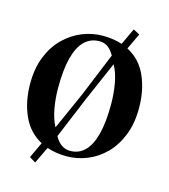

<svg xmlns="http://www.w3.org/2000/svg" viewBox="-100 -659 714 810"><g transform="rotate(15 257.0 -254.0)"><path d="M128 71 101 54.5 133.5 -14.5Q76 -45.5 48.8 -107Q21.5 -168.5 21.5 -245.5Q21.5 -313 42.2 -364.2Q63 -415.5 98.2 -450Q133.5 -484.5 177 -502Q220.5 -519.5 266.5 -519.5Q290.5 -519.5 311.2 -516.2Q332 -513 351 -507L384.5 -579L412.5 -564.5L379.5 -494.5Q438 -464 465 -402.2Q492 -340.5 492 -263Q492 -195.5 471.2 -144Q450.5 -92.5 416 -58Q381.5 -23.5 338 -6Q294.5 11.5 248.5 11.5Q224.5 11.5 203.2 8Q182 4.5 163 -2ZM172.5 -94.5 245.5 -258 323.5 -448.5Q311.5 -470 295.8 -481.8Q280 -493.5 258.5 -493.5Q220 -493.5 193.5 -467.8Q167 -442 153.5 -390Q140 -338 140 -258.5Q140 -213.5 147.8 -170Q155.5 -126.5 172.5 -94.5ZM257.5 -14.5Q295.5 -14.5 321.5 -40.8Q347.5 -67 360.8 -119Q374 -171 374 -249.5Q374 -295 366.2 -339Q358.5 -383 340.5 -415L266.5 -245L190 -61Q201.5 -39 218.5 -26.8Q235.5 -14.5 257.5 -14.5Z"/></g></svg>

Font: Merriweather 144pt Medium
Style: Regular
Weight: 500
Version: Version 2.100